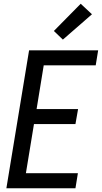

<svg xmlns="http://www.w3.org/2000/svg" viewBox="-20 -1003 543 1023"><path d="M14 0 135 -735H503L490 -655H213L175 -422H396L382 -342H161L118 -80H395L382 0ZM315 -792 267 -838 410 -983 470 -927Z"/></svg>

Font: Iosevka Medium Oblique
Style: Regular
Weight: 500
Italic angle: -9°
Monospace: yes
Designer: Belleve Invis
Foundry: Belleve Invis
Version: Version 32.5.0; ttfautohint (v1.8.4)